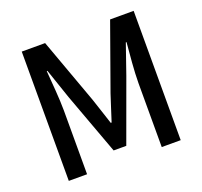

<svg xmlns="http://www.w3.org/2000/svg" viewBox="-126 -881 1083 1027"><g transform="rotate(-20 415.0 -368.0)"><path d="M97 0H201V-364C201 -430 192 -525 187 -592H191L249 -422L378 -71H450L578 -422L637 -592H641C635 -525 626 -430 626 -364V0H734V-736H600L467 -364C450 -315 436 -265 419 -215H414C397 -265 382 -315 365 -364L230 -736H97Z"/></g></svg>

Font: Genne Gothic Medium
Style: Regular
Weight: 500
Designer: Ryoko NISHIZUKA (kana & ideographs); Paul D. Hunt (Latin, Greek & Cyrillic); Wenlong ZHANG (bopomofo); Sandoll Communica
Foundry: Adobe Systems Incorporated
Version: Version 1.004;PS 1.004;hotconv 16.6.51;makeotf.lib2.5.65220